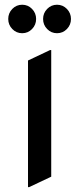

<svg xmlns="http://www.w3.org/2000/svg" viewBox="-20 -767 333 807"><path d="M97.7 19.5V-512.7L190.4 -556.6H195.3V-24.4L102.5 19.5ZM178.2 -645Q161.1 -662.6 161.1 -687.3Q161.1 -711.9 178.2 -729.5Q195.3 -747.1 219.7 -747.1Q244.1 -747.1 261.2 -729.5Q278.3 -711.9 278.3 -687.3Q278.3 -662.6 261.2 -645Q244.1 -627.4 219.7 -627.4Q195.3 -627.4 178.2 -645ZM31.7 -645Q14.6 -662.6 14.6 -687.3Q14.6 -711.9 31.7 -729.5Q48.8 -747.1 73.2 -747.1Q97.7 -747.1 114.7 -729.5Q131.8 -711.9 131.8 -687.3Q131.8 -662.6 114.7 -645Q97.7 -627.4 73.2 -627.4Q48.8 -627.4 31.7 -645Z"/></svg>

Font: Nova Oval
Style: Book
Weight: 400
Version: Version 2.000